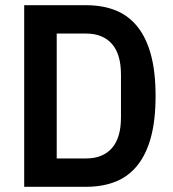

<svg xmlns="http://www.w3.org/2000/svg" viewBox="-20 -718 665 738"><path d="M73 -698H311Q374 -698 423.5 -678.5Q473 -659 507.5 -616.5Q542 -574 560 -508Q578 -442 578 -349Q578 -256 560 -190Q542 -124 507.5 -81.5Q473 -39 423.5 -19.5Q374 0 311 0H73ZM311 -109Q375 -109 410 -148.5Q445 -188 445 -267V-431Q445 -510 410 -549.5Q375 -589 311 -589H198V-109Z"/></svg>

Font: IBM Plex Sans Condensed SemiBold
Style: Regular
Weight: 600
Width: 3
Designer: Mike Abbink, Paul van der Laan, Pieter van Rosmalen
Foundry: Bold Monday
Version: Version 1.3